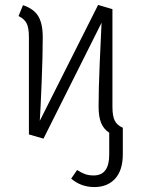

<svg xmlns="http://www.w3.org/2000/svg" viewBox="-20 -552 572 777"><path d="M477 -35V72Q477 137 446 171Q415 205 362 205Q308 205 268 171L292 136Q309 147 324 152.5Q339 158 359 158Q422 158 422 74V-15Q399 -30 389 -55Q379 -80 379 -121Q379 -190 383.5 -295.5Q388 -401 391 -460L156 9L97 -8V-402Q97 -440 87.5 -458Q78 -476 55 -487L73 -531Q116 -517 134.5 -487Q153 -457 153 -401Q153 -328 148.5 -217.5Q144 -107 141 -63L377 -532L435 -515V-120Q435 -82 444.5 -63.5Q454 -45 477 -35Z"/></svg>

Font: Fira Sans Condensed Light
Style: Regular
Weight: 300
Width: 3
Designer: bBox Type GmbH & Carrois Corporate GbR & Edenspiekermann AG
Foundry: bBox Type GmbH & Carrois Corporate GbR & Edenspiekermann AG
Version: Version 4.301